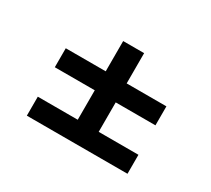

<svg xmlns="http://www.w3.org/2000/svg" viewBox="-103 -794 923 841"><g transform="rotate(30 358.5 -374.0)"><path d="M412 -372V-223H613V-127H104V-223H306V-372H104V-468H306V-621H412V-468H613V-372Z"/></g></svg>

Font: IBM-Poppins
Style: Poppins-Medium
Weight: 500
Designer: Mike Abbink, Paul van der Laan, Pieter van Rosmalen, Ben Mitchell, Mark Frömberg
Foundry: Bold Monday
Version: Version 1.1